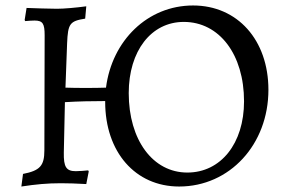

<svg xmlns="http://www.w3.org/2000/svg" viewBox="-20 -669 1040 701"><path d="M685 -649C519 -649 389 -521 367 -349C343 -348 318 -348 293 -348C269 -348 244 -348 219 -349L225 -511C228 -583 235 -592 291 -601L295 -646C259 -641 213 -637 188 -637C160 -637 108 -639 77 -640L70 -596L72 -592C82 -593 98 -594 106 -594C136 -594 143 -583 143 -540L142 -120C142 -64 126 -46 64 -34L58 12C111 4 152 0 202 0C229 0 259 1 295 3L304 -43L302 -47C291 -46 272 -44 257 -44C222 -44 212 -59 213 -112L217 -296C266 -299 315 -300 364 -300V-297C364 -114 474 12 634 12C819 12 960 -142 960 -341C960 -523 847 -649 685 -649ZM664 -39C538 -39 450 -158 450 -329C450 -483 532 -589 651 -589C781 -589 871 -470 871 -299C871 -145 786 -39 664 -39Z"/></svg>

Font: Alegreya SC
Style: Regular
Weight: 400
Designer: Juan Pablo del Peral
Foundry: Huerta Tipografica
Version: Version 2.007;PS 002.007;hotconv 1.0.88;makeotf.lib2.5.64775